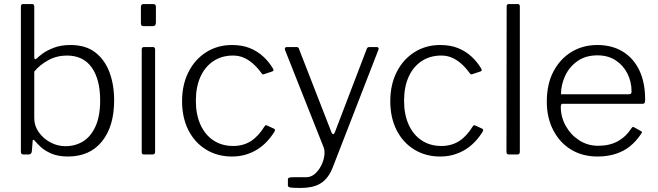

<svg xmlns="http://www.w3.org/2000/svg" viewBox="-20 -762 3246 947"><path d="M96 0Q89 0 86 -3.5Q83 -7 83 -15V-730Q83 -742 94 -742H139Q149 -742 149 -729V-481Q149 -471 152.5 -470Q156 -469 163 -475Q170 -483 190.5 -498Q211 -513 245.5 -526.5Q280 -540 328 -540Q403 -540 450 -503.5Q497 -467 520 -405.5Q543 -344 543 -267Q543 -139 483 -64.5Q423 10 315 10Q267 10 233.5 -4.5Q200 -19 180 -38Q160 -57 151 -68Q147 -73 144 -72.5Q141 -72 141 -65L137 -15Q135 0 120 0ZM149 -178Q149 -141 171.5 -109.5Q194 -78 229 -59.5Q264 -41 303 -41Q351 -41 389.5 -64.5Q428 -88 451 -138.5Q474 -189 474 -267Q474 -370 432.5 -429Q391 -488 310 -488Q260 -488 218 -465Q176 -442 149 -409Z M745 -15Q745 -6 742 -3Q739 0 729 0H692Q684 0 681.5 -2.5Q679 -5 679 -12V-518Q679 -530 690 -530H734Q745 -530 745 -518ZM749 -651Q749 -633 734 -633H688Q680 -633 677.5 -637Q675 -641 675 -649V-727Q675 -742 688 -742H736Q749 -742 749 -728Z M1124 -540Q1174 -540 1211.5 -525Q1249 -510 1278 -483.5Q1307 -457 1327 -423Q1332 -413 1324 -410L1282 -396Q1275 -393 1270 -401Q1247 -432 1225 -450.5Q1203 -469 1180 -478.5Q1157 -488 1129 -488Q1074 -488 1032.5 -460.5Q991 -433 968.5 -383Q946 -333 946 -265Q946 -197 969 -146.5Q992 -96 1033.5 -69Q1075 -42 1130 -42Q1180 -42 1217.5 -66Q1255 -90 1285 -139Q1288 -143 1290.5 -144Q1293 -145 1297 -143L1332 -127Q1338 -124 1335 -115Q1319 -88 1297.5 -65Q1276 -42 1250 -25.5Q1224 -9 1192.5 0.5Q1161 10 1124 10Q1052 10 996 -24.5Q940 -59 909 -120.5Q878 -182 878 -263Q878 -344 909.5 -406.5Q941 -469 997 -504.5Q1053 -540 1124 -540Z M1463 165Q1434 165 1417 163.5Q1400 162 1400 153V124Q1400 117 1405.5 114.5Q1411 112 1429 112H1491Q1514 112 1532.5 96Q1551 80 1563.5 56Q1576 32 1579.5 7Q1583 -18 1576 -36L1386 -515Q1384 -521 1386 -525.5Q1388 -530 1396 -530H1441Q1447 -530 1450.5 -528Q1454 -526 1455 -520L1615 -109Q1619 -100 1624 -100.5Q1629 -101 1633 -113L1789 -521Q1791 -526 1794 -528Q1797 -530 1802 -530H1838Q1844 -530 1846.5 -526Q1849 -522 1847 -518L1623 59Q1611 91 1595 111.5Q1579 132 1559.5 143.5Q1540 155 1516 160Q1492 165 1463 165Z M2151 -540Q2201 -540 2238.5 -525Q2276 -510 2305 -483.5Q2334 -457 2354 -423Q2359 -413 2351 -410L2309 -396Q2302 -393 2297 -401Q2274 -432 2252 -450.5Q2230 -469 2207 -478.5Q2184 -488 2156 -488Q2101 -488 2059.5 -460.5Q2018 -433 1995.5 -383Q1973 -333 1973 -265Q1973 -197 1996 -146.5Q2019 -96 2060.5 -69Q2102 -42 2157 -42Q2207 -42 2244.5 -66Q2282 -90 2312 -139Q2315 -143 2317.5 -144Q2320 -145 2324 -143L2359 -127Q2365 -124 2362 -115Q2346 -88 2324.5 -65Q2303 -42 2277 -25.5Q2251 -9 2219.5 0.5Q2188 10 2151 10Q2079 10 2023 -24.5Q1967 -59 1936 -120.5Q1905 -182 1905 -263Q1905 -344 1936.5 -406.5Q1968 -469 2024 -504.5Q2080 -540 2151 -540Z M2544 -15Q2544 -6 2541 -3Q2538 0 2529 0H2491Q2478 0 2478 -12L2479 -730Q2479 -742 2489 -742H2534Q2544 -742 2544 -730Z M2746 -235Q2746 -184 2771 -140Q2796 -96 2837.5 -69.5Q2879 -43 2931 -43Q2986 -43 3026.5 -65Q3067 -87 3095 -130Q3098 -135 3101 -135.5Q3104 -136 3108 -134L3142 -115Q3150 -111 3143 -103Q3118 -65 3086.5 -40Q3055 -15 3015 -2.5Q2975 10 2927 10Q2853 10 2797 -24Q2741 -58 2709 -119.5Q2677 -181 2677 -260Q2677 -348 2710 -410Q2743 -472 2799 -506Q2855 -540 2926 -540Q2998 -540 3051 -508Q3104 -476 3133 -416Q3162 -356 3162 -271Q3162 -264 3160.5 -257Q3159 -250 3148 -250H2753Q2750 -250 2748 -245.5Q2746 -241 2746 -235ZM3078 -297Q3089 -297 3092 -300Q3095 -303 3095 -311Q3095 -359 3074.5 -399.5Q3054 -440 3016.5 -464.5Q2979 -489 2927 -489Q2868 -489 2828 -460.5Q2788 -432 2767.5 -388Q2747 -344 2747 -297Z"/></svg>

Font: Libre Franklin Thin Light
Style: Regular
Weight: 300
Version: Version 3.000